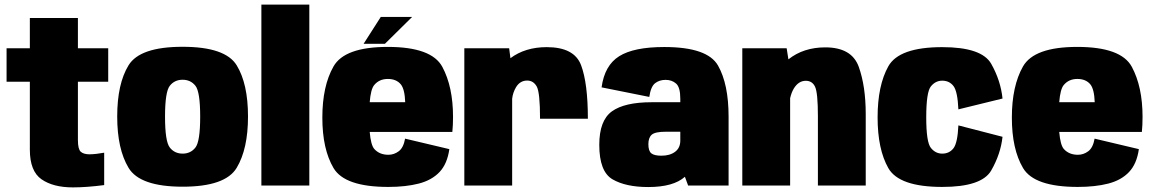

<svg xmlns="http://www.w3.org/2000/svg" viewBox="-20 -805 5000 833"><path d="M296.5 8Q210.5 8 160 -27.2Q109.5 -62.5 109.5 -155.5V-450.5H8.5V-595.5H109.5V-727H318V-595.5H449.5V-450.5H318V-197.5Q318 -158 330.2 -146.8Q342.5 -135.5 369 -135.5Q396.5 -136 432 -142.5V-2Q355.5 8 296.5 8Z M772.5 5Q587 5 537.8 -76.8Q488.5 -158.5 488.5 -299.5Q488.5 -441.5 537.8 -521.8Q587 -602 772.2 -602Q957.5 -602 1006.8 -521.8Q1056 -441.5 1056 -299.5Q1056 -158.5 1006.8 -76.8Q957.5 5 772.5 5ZM772.5 -138.5Q807 -138.5 827.8 -164.8Q848.5 -191 848.5 -299Q848.5 -407 827.8 -433Q807 -459 772.2 -459Q737.5 -459 716.8 -433Q696 -407 696 -299Q696 -191 716.8 -164.8Q737.5 -138.5 772.5 -138.5Z M1114 0V-785H1322V0Z M1664.5 6Q1475.5 6 1427 -76Q1378.5 -158 1378.5 -294.8Q1378.5 -431.5 1426.8 -516.5Q1475 -601.5 1662 -601.5Q1852.5 -601.5 1899 -515Q1945.5 -428.5 1945.5 -298Q1945.5 -261 1942.5 -232.5H1584Q1589 -174.5 1604.5 -158Q1627 -133.5 1665 -133.5Q1689.5 -133.5 1710 -148.8Q1730.5 -164 1737.5 -203.5L1929.5 -158Q1920.5 -94 1886.8 -58.5Q1853 -23 1796.8 -8.5Q1740.5 6 1664.5 6ZM1584 -361.5H1738Q1736 -418 1719 -439Q1699.5 -462.5 1662.5 -462.5Q1625.5 -462.5 1603.5 -436Q1588.5 -418 1584 -361.5ZM1557.5 -615 1632 -731.5H1768L1650 -615Z M2323 -290Q2323 -404.5 2308.5 -430Q2294 -455.5 2267 -455.5Q2236.5 -455.5 2219 -427Q2205 -403.5 2202 -376.5V0H1994.5V-595.5H2189L2194.5 -552.5Q2258.5 -600.5 2352 -600.5Q2471.5 -600.5 2501 -522.2Q2530.5 -444 2530.5 -290Z M2965.5 0 2951.5 -38Q2901.5 6.5 2792.5 6.5Q2695 6.5 2637.5 -27Q2580 -60.5 2580 -176.5Q2580 -282.5 2635 -322Q2690 -361.5 2807.5 -361.5H2931.5V-377Q2931.5 -426.5 2913.2 -442.5Q2895 -458.5 2867.5 -458.5Q2841 -458.5 2822.2 -444Q2803.5 -429.5 2797 -384.5L2590 -426Q2603 -521.5 2666.5 -561.2Q2730 -601 2862 -601Q3049.5 -601 3095.2 -520.5Q3141 -440 3141 -299V0ZM2931.5 -195V-233.5H2869Q2822 -233.5 2807.5 -220.5Q2793 -207.5 2793 -179.5Q2793 -150 2805.8 -139.8Q2818.5 -129.5 2849.5 -129.5Q2886.5 -129.5 2909 -146.5Q2931.5 -163.5 2931.5 -195Z M3200.5 0V-595.5H3393L3400.5 -547.5Q3466 -599.5 3560.5 -599.5Q3675.5 -599.5 3705.8 -515Q3736 -430.5 3736 -310V0H3528.5V-301.5Q3528.5 -402.5 3516.2 -428.5Q3504 -454.5 3476 -454.5Q3444.5 -454.5 3424 -421Q3413.5 -403.5 3408 -379V0Z M4068 6Q3880.5 6 3834 -75.8Q3787.5 -157.5 3787.5 -295.8Q3787.5 -434 3834 -517.2Q3880.5 -600.5 4068 -600.5Q4239.5 -600.5 4280.5 -528Q4321.5 -455.5 4329.5 -377.5L4138 -330.5Q4134.5 -409 4116.5 -432Q4098.5 -455 4068 -455Q4038.5 -455 4018.5 -430Q3998.5 -405 3998.5 -295.5Q3998.5 -188.5 4018.5 -163.5Q4038.5 -138.5 4068 -138.5Q4098.5 -138.5 4116.5 -161.5Q4134.5 -184.5 4138 -261L4329.5 -211.5Q4321.5 -137 4280.5 -65.5Q4239.5 6 4068 6Z M4656 6Q4467 6 4418.5 -76Q4370 -158 4370 -294.8Q4370 -431.5 4418.2 -516.5Q4466.5 -601.5 4653.5 -601.5Q4844 -601.5 4890.5 -515Q4937 -428.5 4937 -298Q4937 -261 4934 -232.5H4575.5Q4580.5 -174.5 4596 -158Q4618.5 -133.5 4656.5 -133.5Q4681 -133.5 4701.5 -148.8Q4722 -164 4729 -203.5L4921 -158Q4912 -94 4878.2 -58.5Q4844.5 -23 4788.2 -8.5Q4732 6 4656 6ZM4575.5 -361.5H4729.5Q4727.5 -418 4710.5 -439Q4691 -462.5 4654 -462.5Q4617 -462.5 4595 -436Q4580 -418 4575.5 -361.5Z"/></svg>

Font: Anybody Black
Style: Regular
Weight: 900
Designer: Tyler Finck
Foundry: Etcetera Type Company
Version: Version 1.010; ttfautohint (v1.8.3) -l 8 -r 50 -G 200 -x 14 